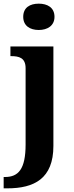

<svg xmlns="http://www.w3.org/2000/svg" viewBox="-40 -790 405 1050"><path d="M172 -626C219 -626 258 -649 258 -698C258 -749 219 -770 172 -770C124 -770 87 -749 87 -698C87 -649 124 -626 172 -626ZM-20 240H0C147 240 252 187 252 8V-536H17V-483H21C64 -483 100 -474 100 -417V0C100 136 60 178 -13 178H-20Z"/></svg>

Font: Noto Serif Malayalam
Style: Bold
Weight: 700
Designer: Indian type Foundry, Jelle Bosma, Monotype Design Team
Foundry: Monotype Imaging Inc.
Version: Version 2.104